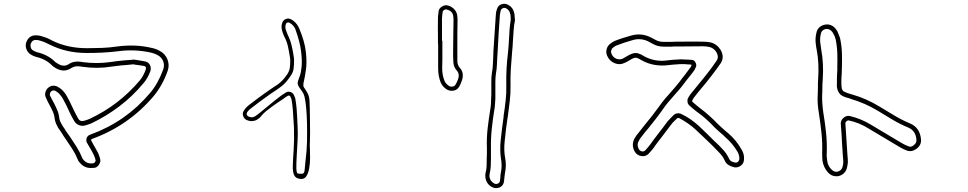

<svg xmlns="http://www.w3.org/2000/svg" viewBox="-20 -874 5040 1000"><path d="M453 1Q420 1 398 -24Q395 -27 391 -32Q387 -37 385 -43Q374 -71 357.5 -96.5Q341 -122 324 -147Q311 -165 301 -182Q299 -185 297 -188Q295 -191 293 -194Q290 -198 287.5 -201.5Q285 -205 283 -208Q278 -217 272.5 -229Q267 -241 265 -255Q263 -275 255 -293Q247 -311 238 -327Q232 -338 227 -348Q222 -358 218 -368Q213 -379 216.5 -393Q220 -407 230 -416Q251 -435 279 -423Q296 -414 308 -401Q323 -385 334 -362Q339 -353 344 -343.5Q349 -334 353 -324Q356 -318 359 -312Q362 -306 365 -299Q370 -289 376 -277.5Q382 -266 388 -255Q398 -239 418 -245Q426 -247 433 -249.5Q440 -252 447 -255Q599 -326 708 -455Q726 -476 739 -511Q742 -519 739 -525Q737 -528 732 -530Q719 -532 707.5 -534Q696 -536 685 -537L674 -539Q664 -538 654 -537Q644 -536 634 -535Q614 -534 595.5 -531.5Q577 -529 560 -527Q487 -515 411 -526Q405 -526 403 -527L398 -528Q371 -532 352 -520Q310 -491 261 -525Q257 -528 254.5 -530Q252 -532 250 -534Q219 -566 167 -578Q160 -580 153.5 -583Q147 -586 142 -589Q123 -600 116.5 -621Q110 -642 120 -661Q134 -690 166 -690Q185 -690 201 -684Q215 -680 227 -675Q239 -670 249 -664Q330 -623 433 -623H434Q472 -623 511.5 -624.5Q551 -626 591 -632Q636 -638 681 -636.5Q726 -635 772 -624Q792 -620 810 -610Q840 -595 852 -565Q864 -535 853 -504Q839 -465 821 -433Q803 -401 780 -373Q650 -220 461 -151Q460 -150 459.5 -150Q459 -150 458 -149L456 -148Q454 -148 454 -144Q457 -138 460.5 -132Q464 -126 467 -120Q473 -110 479 -99Q485 -88 491 -77Q499 -59 502 -44Q505 -33 497 -19Q488 -3 473 0Q468 0 463 0.5Q458 1 453 1ZM258 -403Q253 -403 246 -398Q242 -394 240.5 -388Q239 -382 240 -377Q244 -368 249 -359Q254 -350 260 -339Q270 -320 278.5 -300Q287 -280 289 -257Q291 -247 295 -238.5Q299 -230 304 -222Q306 -218 308.5 -214.5Q311 -211 313 -208Q318 -202 321 -195Q327 -187 333 -178Q339 -169 345 -161Q362 -136 379 -109Q396 -82 408 -52Q412 -44 416 -40Q436 -18 468 -24Q471 -25 475 -30.5Q479 -36 478 -39Q477 -45 474.5 -52Q472 -59 469 -66Q464 -77 458 -87.5Q452 -98 446 -108Q442 -114 439 -120Q436 -126 432 -132Q428 -141 431 -154Q436 -167 446 -171Q449 -172 453 -174Q635 -240 761 -389Q803 -438 830 -512Q838 -535 829.5 -556Q821 -577 799 -588Q792 -592 783.5 -595Q775 -598 766 -600Q681 -619 594 -607Q553 -602 512.5 -600Q472 -598 434 -598H433Q378 -598 330 -609Q282 -620 238 -642Q228 -647 217 -652Q206 -657 193 -661Q180 -666 166 -666Q149 -666 142 -650Q137 -640 140 -628Q143 -616 153 -611Q158 -608 163.5 -605.5Q169 -603 173 -602Q230 -589 267 -552Q271 -548 274 -547Q310 -521 338 -540Q365 -558 402 -552L414 -550Q487 -541 556 -551Q574 -554 592.5 -556Q611 -558 632 -560Q642 -561 652.5 -561.5Q663 -562 673 -563L675 -564L689 -562Q699 -561 711 -558.5Q723 -556 736 -554Q752 -551 760 -537Q769 -522 763 -503Q749 -465 726 -439Q670 -372 602 -320.5Q534 -269 457 -232Q449 -229 441 -226Q433 -223 425 -221Q408 -216 392 -222Q376 -228 367 -243Q360 -254 354 -266Q348 -278 343 -288Q340 -295 337 -301Q334 -307 331 -314Q327 -323 322 -332.5Q317 -342 312 -351Q307 -362 301 -370Q295 -378 289 -385Q282 -393 268 -401Q265 -402 262.5 -402.5Q260 -403 258 -403Z M1545 58Q1521 56 1512.5 39Q1504 22 1505 -11Q1506 -44 1509.5 -94Q1513 -144 1511 -211Q1510 -223 1509.5 -234.5Q1509 -246 1508 -258Q1507 -270 1506.5 -282Q1506 -294 1505 -305Q1504 -319 1502 -332Q1500 -345 1498 -358Q1497 -361 1493 -369L1492 -372Q1491 -374 1487 -376H1481L1479 -375Q1472 -371 1466 -367Q1460 -363 1454 -358Q1426 -340 1397 -319Q1381 -307 1366.5 -295.5Q1352 -284 1340 -269Q1335 -262 1328 -257Q1321 -252 1316 -249Q1303 -243 1288 -243H1287Q1257 -246 1248 -266Q1241 -282 1248 -294Q1255 -306 1259 -310Q1263 -315 1267.5 -319Q1272 -323 1277 -327Q1298 -344 1319.5 -359.5Q1341 -375 1363 -391Q1374 -399 1384.5 -406Q1395 -413 1405 -420L1425 -433Q1439 -443 1451 -455.5Q1463 -468 1476 -487Q1490 -509 1490 -528L1491 -537Q1491 -548 1491.5 -557Q1492 -566 1490 -576Q1486 -603 1480 -631Q1474 -659 1460 -685Q1457 -691 1454.5 -698Q1452 -705 1450 -712Q1442 -736 1451 -758Q1457 -771 1469 -775Q1481 -780 1492 -775Q1497 -773 1501.5 -770.5Q1506 -768 1510 -764Q1519 -757 1526 -747.5Q1533 -738 1538 -727Q1567 -658 1573 -604Q1579 -550 1573.5 -511.5Q1568 -473 1562.5 -450Q1557 -427 1563 -419Q1574 -404 1582.5 -387.5Q1591 -371 1592 -349Q1593 -336 1593.5 -307Q1594 -278 1594.5 -243.5Q1595 -209 1595 -178.5Q1595 -148 1594 -133Q1593 -125 1594 -102.5Q1595 -80 1595 -52Q1595 -24 1590.5 2Q1586 28 1575.5 44Q1565 60 1545 58ZM1486 -396Q1488 -396 1490 -395.5Q1492 -395 1493 -395Q1505 -390 1510 -381L1511 -378Q1515 -371 1518 -361Q1520 -348 1522 -334.5Q1524 -321 1525 -307Q1526 -295 1526.5 -283Q1527 -271 1528 -259Q1529 -247 1529 -235.5Q1529 -224 1530 -213Q1532 -184 1530 -143.5Q1528 -103 1525.5 -63.5Q1523 -24 1523.5 2.5Q1524 29 1532 30Q1553 33 1559.5 29Q1566 25 1567 7.5Q1568 -10 1572 -44Q1578 -89 1579 -137.5Q1580 -186 1579 -230.5Q1578 -275 1575 -308Q1572 -341 1569 -355Q1566 -374 1561.5 -384Q1557 -394 1547 -407Q1531 -428 1530.5 -439Q1530 -450 1537 -466Q1537 -466 1542.5 -481.5Q1548 -497 1551 -528.5Q1554 -560 1548 -608Q1542 -656 1519 -720Q1516 -729 1510.5 -736Q1505 -743 1498 -749Q1495 -751 1491 -753.5Q1487 -756 1484 -757Q1482 -758 1476 -756Q1472 -755 1470 -751Q1463 -735 1469 -718Q1471 -712 1473.5 -706Q1476 -700 1478 -694Q1492 -666 1499 -636.5Q1506 -607 1510 -578Q1512 -568 1511.5 -557.5Q1511 -547 1511 -536L1510 -527Q1510 -500 1492 -476Q1466 -437 1436 -417L1416 -403Q1406 -396 1395.5 -389.5Q1385 -383 1375 -375Q1353 -359 1331.5 -343.5Q1310 -328 1289 -311Q1285 -308 1281 -304.5Q1277 -301 1273 -297Q1261 -283 1266 -275Q1270 -266 1289 -263Q1299 -263 1306 -267Q1312 -270 1321.5 -277.5Q1331 -285 1335 -288Q1347 -298 1369 -316Q1391 -334 1412.5 -351.5Q1434 -369 1443 -375Q1449 -379 1455 -383Q1461 -387 1467 -391Q1469 -393 1471 -393Q1479 -398 1486 -396Z M2564 106Q2553 106 2542 100Q2511 83 2508 47Q2507 42 2507.5 36.5Q2508 31 2509 27Q2514 8 2514.5 -11Q2515 -30 2515 -50L2516 -70V-101Q2514 -156 2520 -207Q2526 -258 2533 -301Q2536 -317 2537 -332Q2538 -347 2538 -360Q2539 -371 2539 -382Q2539 -393 2539 -404V-447Q2539 -458 2539.5 -470Q2540 -482 2542 -494Q2546 -515 2547 -536.5Q2548 -558 2549 -579Q2549 -587 2549.5 -594.5Q2550 -602 2550 -609Q2553 -654 2556 -699.5Q2559 -745 2562 -790L2563 -802Q2563 -812 2568 -825Q2573 -845 2590 -851Q2610 -859 2628 -848Q2652 -835 2658 -807Q2660 -801 2660 -795Q2660 -789 2661 -782Q2661 -779 2661.5 -776Q2662 -773 2662 -770V-767Q2657 -744 2655.5 -720Q2654 -696 2652 -670Q2651 -653 2650 -635Q2649 -617 2647 -600Q2643 -557 2640.5 -514.5Q2638 -472 2639 -430Q2640 -389 2635 -348Q2630 -307 2625 -268L2624 -263Q2615 -205 2609 -143Q2606 -117 2606.5 -94.5Q2607 -72 2611 -52Q2615 -31 2614.5 -11.5Q2614 8 2610 28Q2609 33 2608.5 39Q2608 45 2607 52Q2606 56 2606 61Q2606 66 2605 71Q2602 93 2583 102Q2579 103 2574 104.5Q2569 106 2564 106ZM2332 -401Q2320 -401 2309 -407Q2286 -420 2275 -445Q2262 -478 2262 -519V-641L2261 -651V-686Q2261 -709 2260.5 -732.5Q2260 -756 2261 -778Q2261 -789 2262.5 -799Q2264 -809 2265 -819Q2269 -832 2282 -840Q2298 -850 2314 -845Q2335 -839 2348 -823.5Q2361 -808 2362 -788Q2363 -782 2363 -776Q2363 -770 2363 -764L2362 -695V-556Q2363 -534 2374 -522Q2401 -493 2384 -450Q2382 -443 2378.5 -436Q2375 -429 2372 -423Q2359 -401 2332 -401ZM2606 -833Q2603 -833 2599 -831Q2591 -828 2588 -820Q2587 -815 2586 -810Q2585 -805 2584 -800L2583 -789Q2580 -743 2577 -698Q2574 -653 2572 -607Q2571 -600 2571 -593Q2571 -586 2570 -578Q2569 -556 2568 -534.5Q2567 -513 2563 -491Q2560 -469 2560 -447V-359Q2559 -346 2558 -330Q2557 -314 2554 -298Q2547 -255 2541.5 -205Q2536 -155 2537 -102V-50Q2537 -30 2536 -9Q2535 12 2530 32Q2529 36 2529 45Q2532 69 2553 81Q2563 87 2573 82Q2582 79 2584 68Q2585 63 2585 58.5Q2585 54 2586 50Q2586 36 2589 23Q2596 -11 2589 -49Q2586 -70 2585.5 -93.5Q2585 -117 2588 -145Q2591 -176 2595 -206.5Q2599 -237 2603 -266V-271Q2609 -309 2613.5 -349.5Q2618 -390 2617 -430Q2615 -515 2626 -602Q2628 -619 2629 -636.5Q2630 -654 2631 -670Q2632 -695 2634 -720Q2636 -745 2640 -770V-781Q2639 -787 2639 -792.5Q2639 -798 2637 -802Q2634 -821 2617 -830Q2613 -833 2606 -833ZM2282 -662H2284V-612Q2284 -589 2284 -565.5Q2284 -542 2283 -519Q2283 -483 2295 -453Q2302 -437 2319 -426Q2329 -421 2339 -423.5Q2349 -426 2353 -434Q2360 -446 2364 -457Q2377 -488 2358 -508Q2341 -527 2341 -556Q2340 -568 2340 -580.5Q2340 -593 2340 -605Q2340 -628 2340.5 -651Q2341 -674 2341 -696L2342 -764Q2342 -770 2342 -775.5Q2342 -781 2341 -787Q2339 -816 2308 -824Q2302 -827 2293 -822Q2287 -818 2286 -814Q2285 -806 2283.5 -796.5Q2282 -787 2282 -778Z M3811 -2Q3808 -2 3805.5 -2.5Q3803 -3 3800 -4Q3767 -12 3756 -35Q3746 -58 3729.5 -75.5Q3713 -93 3695 -111L3686 -120Q3665 -140 3644.5 -160Q3624 -180 3603 -199Q3565 -234 3517 -259Q3510 -261 3506 -257Q3498 -249 3490.5 -242Q3483 -235 3477 -227Q3464 -210 3450.5 -192Q3437 -174 3424 -157Q3416 -147 3408 -136.5Q3400 -126 3392 -115L3387 -107Q3380 -99 3373.5 -90.5Q3367 -82 3359 -74Q3344 -58 3322 -61Q3297 -64 3285 -86Q3267 -120 3285 -153Q3289 -159 3292.5 -165Q3296 -171 3300 -175Q3309 -187 3318.5 -198.5Q3328 -210 3337 -222Q3357 -246 3376.5 -271Q3396 -296 3414 -321Q3428 -341 3443 -359Q3458 -377 3473 -393Q3498 -421 3520 -449Q3527 -458 3533.5 -467Q3540 -476 3547 -484Q3554 -493 3560.5 -502Q3567 -511 3574 -520Q3576 -522 3577.5 -524.5Q3579 -527 3580 -530L3582 -535Q3582 -535 3579 -538Q3572 -538 3563.5 -538.5Q3555 -539 3545 -540H3529Q3525 -540 3520 -540Q3515 -540 3510 -539Q3498 -538 3486.5 -537.5Q3475 -537 3463 -535Q3426 -530 3390 -536Q3354 -542 3320 -561Q3316 -563 3312 -566Q3310 -567 3307.5 -568Q3305 -569 3303 -570Q3292 -577 3277 -570Q3272 -568 3267 -565Q3262 -562 3257 -559Q3247 -552 3232 -546Q3208 -534 3181 -545Q3154 -556 3142 -584Q3135 -600 3139.5 -617.5Q3144 -635 3157 -645Q3169 -655 3182 -661Q3202 -669 3224 -676Q3246 -683 3268 -689Q3321 -704 3370 -679Q3376 -676 3381.5 -673Q3387 -670 3393 -667Q3411 -656 3436 -656H3476Q3484 -656 3491.5 -656.5Q3499 -657 3506 -657H3527Q3556 -657 3584.5 -657.5Q3613 -658 3641 -657Q3652 -657 3662 -656Q3672 -655 3682 -653Q3715 -644 3734 -613Q3754 -576 3734 -545Q3712 -513 3684 -477Q3672 -461 3659.5 -446Q3647 -431 3634 -415Q3624 -403 3614.5 -391.5Q3605 -380 3596 -368Q3592 -363 3589.5 -358.5Q3587 -354 3585 -350Q3585 -349 3585 -347Q3585 -345 3586 -344Q3594 -337 3603.5 -329Q3613 -321 3623 -313Q3650 -293 3674 -271.5Q3698 -250 3720 -227Q3730 -217 3741 -207.5Q3752 -198 3763 -188L3772 -181Q3816 -143 3843 -94Q3857 -71 3855 -45Q3855 -23 3838 -11Q3826 -2 3811 -2ZM3512 -284Q3521 -284 3527 -281Q3553 -269 3576 -253Q3599 -237 3620 -218Q3641 -198 3662 -177.5Q3683 -157 3703 -137L3712 -129Q3731 -111 3748.5 -91.5Q3766 -72 3778 -46Q3784 -32 3806 -28Q3815 -25 3823 -31Q3829 -36 3831 -46Q3831 -66 3822 -82Q3797 -126 3755 -162L3747 -170Q3736 -179 3724.5 -189.5Q3713 -200 3702 -210Q3681 -233 3658 -253.5Q3635 -274 3608 -293Q3598 -301 3587.5 -309.5Q3577 -318 3568 -327Q3562 -333 3561 -341.5Q3560 -350 3561 -357Q3566 -370 3576 -383Q3586 -395 3595.5 -407Q3605 -419 3615 -431Q3628 -446 3640 -461.5Q3652 -477 3665 -493Q3691 -526 3713 -559Q3725 -577 3712 -601Q3699 -623 3676 -629Q3668 -631 3659 -632Q3650 -633 3641 -633Q3613 -633 3584.5 -632.5Q3556 -632 3528 -632H3506Q3499 -632 3492 -632Q3485 -632 3477 -631H3436Q3406 -631 3381 -645Q3375 -648 3369.5 -651Q3364 -654 3359 -657Q3318 -678 3275 -665Q3253 -659 3232 -652Q3211 -645 3191 -637Q3187 -636 3182.5 -632.5Q3178 -629 3173 -626Q3166 -621 3163.5 -611.5Q3161 -602 3165 -594Q3171 -577 3190 -568Q3207 -562 3222 -568Q3233 -574 3245 -581Q3250 -584 3255.5 -587Q3261 -590 3266 -592Q3292 -604 3314 -592Q3317 -591 3319.5 -590Q3322 -589 3325 -587Q3327 -585 3331 -583Q3392 -549 3459 -560Q3472 -562 3484 -562.5Q3496 -563 3508 -564Q3513 -564 3518.5 -564.5Q3524 -565 3528 -565H3529L3546 -564Q3556 -564 3565 -563.5Q3574 -563 3583 -562Q3596 -562 3602 -549Q3610 -535 3604 -524L3602 -520Q3601 -516 3599 -512.5Q3597 -509 3594 -505Q3587 -496 3580.5 -487Q3574 -478 3566 -469Q3559 -461 3552.5 -452Q3546 -443 3539 -434Q3528 -419 3515.5 -405Q3503 -391 3491 -377Q3477 -361 3462 -343.5Q3447 -326 3434 -307Q3416 -281 3396.5 -256Q3377 -231 3357 -206Q3338 -185 3320 -160Q3316 -156 3313 -151Q3310 -146 3307 -140Q3295 -120 3307 -98Q3313 -87 3325 -85Q3328 -85 3332.5 -86Q3337 -87 3341 -91Q3348 -98 3354 -106Q3360 -114 3367 -122L3372 -129Q3380 -140 3388 -151Q3396 -162 3404 -172Q3418 -189 3431 -207Q3444 -225 3457 -242Q3465 -251 3473.5 -259.5Q3482 -268 3490 -276Q3500 -284 3512 -284Z M4335 44Q4312 44 4294 26Q4270 0 4264 -35Q4263 -46 4262.5 -56.5Q4262 -67 4262 -77Q4264 -126 4259 -176.5Q4254 -227 4245 -285Q4236 -336 4239 -381Q4239 -389 4239.5 -397.5Q4240 -406 4240 -414Q4240 -425 4240 -436.5Q4240 -448 4241 -459Q4247 -545 4234 -612Q4230 -631 4228 -654Q4226 -677 4232 -702Q4238 -734 4270 -744Q4301 -753 4325 -732Q4329 -728 4333.5 -722.5Q4338 -717 4342 -710Q4349 -694 4352 -684L4355 -677Q4364 -635 4365 -597.5Q4366 -560 4365 -527Q4365 -518 4364.5 -509Q4364 -500 4364 -490Q4363 -480 4362.5 -470Q4362 -460 4362 -449V-446Q4362 -438 4362.5 -429.5Q4363 -421 4364 -414Q4368 -401 4376 -397Q4384 -393 4392.5 -390Q4401 -387 4410 -384L4418 -382Q4495 -360 4564 -317Q4602 -294 4640.5 -271Q4679 -248 4720 -231Q4772 -209 4777 -147Q4779 -117 4752 -98Q4728 -81 4703 -90Q4686 -96 4666 -108L4634 -127Q4602 -146 4569.5 -165.5Q4537 -185 4505 -204Q4456 -235 4400 -247Q4393 -247 4388 -242Q4383 -237 4383 -232Q4385 -205 4386.5 -178Q4388 -151 4390 -124L4394 -63Q4395 -55 4395.5 -46Q4396 -37 4396 -28Q4394 -9 4390 5Q4379 35 4348 43Q4344 44 4341 44Q4338 44 4335 44ZM4287 -723Q4285 -723 4282 -723Q4279 -723 4277 -722Q4258 -716 4255 -697Q4250 -675 4252 -654.5Q4254 -634 4257 -617Q4264 -580 4266 -541Q4268 -502 4265 -458Q4264 -447 4263.5 -436Q4263 -425 4263 -414Q4263 -405 4263 -396.5Q4263 -388 4262 -380Q4261 -337 4268 -288Q4276 -241 4282 -186.5Q4288 -132 4286 -76Q4285 -66 4286 -57Q4287 -48 4288 -39Q4291 -10 4311 9Q4326 24 4342 20Q4360 16 4367 -1Q4372 -16 4372 -28Q4372 -36 4371.5 -44.5Q4371 -53 4370 -61L4366 -122Q4365 -149 4363 -176Q4361 -203 4359 -230Q4359 -248 4373 -260Q4388 -273 4405 -270Q4465 -256 4517 -224Q4549 -205 4581.5 -185.5Q4614 -166 4646 -147L4678 -128Q4695 -118 4712 -112Q4725 -106 4738 -117Q4755 -129 4753 -146Q4750 -193 4710 -210Q4668 -227 4629 -250.5Q4590 -274 4552 -297Q4488 -336 4411 -359L4403 -362Q4394 -364 4384 -367.5Q4374 -371 4365 -376Q4356 -381 4350 -390.5Q4344 -400 4342 -407Q4339 -417 4338.5 -427Q4338 -437 4339 -447V-450Q4339 -460 4339 -470.5Q4339 -481 4340 -491Q4341 -500 4341 -509.5Q4341 -519 4341 -528Q4342 -560 4341 -596Q4340 -632 4332 -671L4330 -676Q4329 -681 4326.5 -687Q4324 -693 4320 -699Q4316 -708 4309 -714Q4299 -723 4287 -723Z"/></svg>

Font: Shizuru
Style: Regular
Weight: 400
Version: Version 1.000